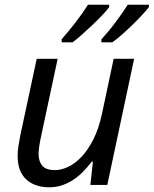

<svg xmlns="http://www.w3.org/2000/svg" viewBox="-20 -786 653 816"><path d="M55 -123Q55 -146 58.5 -166Q62 -186 66 -209L136 -536H225L153 -199Q144 -156 144 -132Q144 -100 160 -81.5Q176 -63 214 -63Q239 -63 268 -76Q297 -89 325 -118Q353 -147 376.5 -193Q400 -239 414 -305L463 -536H550L436 0H364L375 -99H370Q356 -81 338 -61.5Q320 -42 297.5 -26Q275 -10 248 0Q221 10 189 10Q128 10 91.5 -23.5Q55 -57 55 -123ZM242 -606V-619Q254 -633 269.5 -651.5Q285 -670 300.5 -690Q316 -710 330 -730Q344 -750 354 -766H444V-756Q435 -743 416 -723Q397 -703 374.5 -681.5Q352 -660 329 -639.5Q306 -619 288 -606ZM411 -619Q424 -633 439.5 -651.5Q455 -670 470 -690Q485 -710 499 -730Q513 -750 523 -766H613V-756Q603 -743 584.5 -723Q566 -703 544 -681.5Q522 -660 499 -639.5Q476 -619 457 -606H411Z"/></svg>

Font: BC Sans
Style: Italic
Weight: 400
Italic angle: -12°
Designer: Monotype Design Team
Designer: Province of B.C.
Foundry: Monotype Imaging Inc.
Version: Version 2.000;GOOG;noto-source:20170915:90ef993387c0